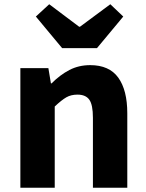

<svg xmlns="http://www.w3.org/2000/svg" viewBox="-20 -885 689 905"><path d="M76 -564H208L220 -492H223Q263 -532 307 -555Q351 -578 405 -578Q495 -578 537.5 -519Q580 -460 580 -351V0H418V-330Q418 -391 401 -415Q384 -439 345 -439Q315 -439 293 -426.5Q271 -414 238 -383V0H76ZM149 -807 212 -865 353 -759H357L500 -865L561 -807L437 -658H273Z"/></svg>

Font: Merged Yaku Han JP ExtraBold
Style: Regular
Weight: 800
Designer: Ryoko NISHIZUKA 西塚涼子 (kana, bopomofo & ideographs); Paul D. Hunt (Latin, Greek & Cyrillic); Sandoll Communications 산돌커뮤니
Foundry: Adobe
Version: Version 2.004